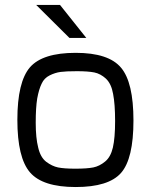

<svg xmlns="http://www.w3.org/2000/svg" viewBox="-20 -749 608 774"><path d="M126 -729H222L328 -596H260ZM101 -54Q50 -113 50 -266Q50 -419 101 -478Q152 -536 285 -536Q418 -536 468 -476Q518 -417 518 -263Q518 -109 468 -52Q418 5 285 5Q152 5 101 -54ZM130 -352Q124 -315 124 -254Q124 -193 134 -154Q143 -115 166 -97Q190 -79 214 -74Q239 -69 284 -69Q330 -69 356 -74Q381 -79 404 -98Q426 -116 435 -154Q444 -193 444 -261Q444 -329 436 -370Q429 -411 407 -432Q385 -452 360 -457Q334 -462 290 -462Q246 -462 224 -459Q202 -456 180 -445Q158 -434 148 -412Q137 -390 130 -352Z"/></svg>

Font: Mina
Style: Regular
Weight: 400
Version: Version 1.000